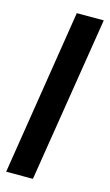

<svg xmlns="http://www.w3.org/2000/svg" viewBox="-111 -742 448 784"><g transform="rotate(15 113.0 -350.0)"><path d="M1 0 112 -700H226L114 0Z"/></g></svg>

Font: Georama SemiCondensed SemiBold
Style: Italic
Weight: 600
Width: 4
Italic angle: -9°
Designer: Jean-Baptiste Levee
Foundry: Production Type
Version: Version 1.000